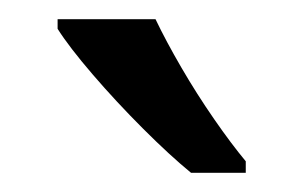

<svg xmlns="http://www.w3.org/2000/svg" viewBox="-20 -786 316 200"><path d="M142 -766Q153 -743 169 -715.5Q185 -688 203 -662Q221 -636 236 -618V-606H179Q157 -624 129 -652Q101 -680 76.5 -708.5Q52 -737 40 -756V-766Z"/></svg>

Font: Noto Sans Hebrew SemiCondensed
Style: Regular
Weight: 400
Width: 4
Designer: Monotype Design Team
Foundry: Monotype Imaging Inc.
Version: Version 2.004; ttfautohint (v1.8.4.7-5d5b)